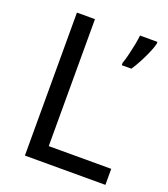

<svg xmlns="http://www.w3.org/2000/svg" viewBox="-132 -808 788 901"><g transform="rotate(20 262.0 -357.0)"><path d="M97 0V-714H187V-80H499V0ZM499 -705Q495 -687 483.5 -660Q472 -633 457 -604.5Q442 -576 427 -554H379V-566Q386 -585 392.5 -611.5Q399 -638 404.5 -665.5Q410 -693 412 -714H499Z"/></g></svg>

Font: Noto Sans Shavian
Style: Regular
Weight: 400
Designer: Monotype Design Team
Foundry: Monotype Imaging Inc.
Version: Version 2.001; ttfautohint (v1.8.4.7-5d5b)